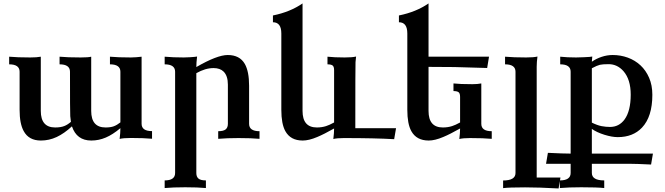

<svg xmlns="http://www.w3.org/2000/svg" viewBox="-20 -799 3828 1105"><path d="M505.4 9.8Q421.4 9.8 394 -71.8Q349.6 -30.8 306.2 -10.5Q262.7 9.8 215.3 9.8Q145.5 9.8 116.2 -44.9Q92.8 -87.4 92.8 -167V-386.2Q92.8 -428.7 32.7 -428.7V-472.7Q79.1 -468.3 153.8 -468.3Q192.9 -468.3 214.8 -472.7V-160.6Q214.8 -65.4 297.4 -65.4Q329.6 -65.4 350.1 -73.7Q368.2 -80.6 388.2 -97.7Q385.7 -111.8 384.3 -130.4Q382.8 -148.9 382.8 -386.2Q382.8 -428.7 322.8 -428.7V-472.7Q369.1 -468.3 443.8 -468.3Q488.8 -468.3 504.9 -472.7V-160.6Q504.9 -65.4 587.4 -65.4Q616.7 -65.4 635 -72.3Q653.3 -79.1 672.9 -94.7V-386.2Q672.9 -428.7 612.8 -428.7V-472.7Q659.2 -468.3 733.4 -468.3Q750 -468.3 765.1 -469.7Q789.6 -471.7 794.9 -472.7V-86.9Q794.9 -44.4 855 -44.4V-0.5Q806.6 -4.9 733.9 -4.9Q689.9 -4.9 668.5 0.5Q672.9 -34.7 672.9 -61.5Q628.9 -24.4 588.6 -7.3Q548.3 9.8 505.4 9.8Z M1165 283.2Q1119.1 278.8 1045.9 278.8Q976.1 278.8 927.7 283.2V239.3Q987.8 239.3 987.8 196.8V-386.2Q987.8 -428.7 927.7 -428.7V-472.7Q976.1 -468.3 1037.6 -468.3Q1054.7 -468.3 1074.2 -469.7Q1105.5 -471.7 1114.3 -473.6Q1109.9 -438.5 1109.9 -413.1Q1230 -482.4 1290.5 -482.4Q1359.9 -482.4 1389.2 -430.7Q1413.6 -387.2 1413.6 -305.7V-86.4Q1413.6 -43.9 1473.6 -43.9V0Q1427.7 -4.4 1353 -4.4Q1284.2 -4.4 1235.8 0V-43.9Q1266.1 -43.9 1278.8 -54.4Q1291.5 -64.9 1291.5 -86.4V-312Q1291.5 -362.8 1266.6 -387.2Q1246.1 -407.2 1209 -407.2Q1161.6 -407.2 1109.9 -377.9V196.8Q1109.9 218.3 1122.3 228.8Q1134.8 239.3 1165 239.3Z M1722.2 9.8Q1651.9 9.8 1622.1 -44.4Q1599.1 -85.9 1599.1 -167V-606.4Q1599.1 -670.9 1550.8 -670.9V-710Q1649.9 -730 1721.2 -779.3V-160.6Q1721.2 -65.4 1803.7 -65.4Q1832 -65.4 1856.4 -73.2Q1875.5 -79.1 1902.8 -94.2V-395Q1902.8 -416 1893.8 -422.4Q1884.8 -428.7 1864.7 -428.7V-472.7Q1904.8 -468.3 1963.9 -468.3Q2007.8 -468.3 2029.3 -473.6Q2027.3 -458 2026.1 -441.4Q2024.9 -424.8 2024.9 -61H2259.3L2248.5 2Q2135.7 -4.4 1958 -4.4Q1919.9 -4.4 1898.4 1Q1902.8 -34.2 1902.8 -59.6Q1845.2 -26.9 1806.2 -10.7Q1757.8 9.8 1722.2 9.8Z M2447.3 9.8Q2377 9.8 2347.2 -44.4Q2324.2 -85.9 2324.2 -167V-606.4Q2324.2 -670.9 2275.9 -670.9V-710Q2375 -730 2446.3 -779.3V-472.7H2794.4L2783.7 -407.7Q2629.9 -412.6 2595.2 -413.1Q2520 -414.1 2446.3 -414.1V-160.6Q2446.3 -65.4 2528.8 -65.4Q2557.1 -65.4 2581.5 -73.2Q2600.6 -79.1 2627.9 -94.2V-241.2Q2627.9 -262.2 2618.9 -268.6Q2609.9 -274.9 2589.8 -274.9V-318.8Q2627 -314.5 2698.2 -314.5Q2728 -314.5 2750 -318.8V-86.4Q2750 -43.9 2810.1 -43.9V0Q2761.7 -4.4 2685.1 -4.4Q2645 -4.4 2623.5 1Q2627.9 -34.2 2627.9 -59.6Q2570.3 -26.9 2531.2 -10.7Q2482.9 9.8 2447.3 9.8Z M3194.8 285.6Q3082 279.3 3002 279.3Q2907.2 279.3 2875.5 283.7V239.7Q2946.8 239.7 2946.8 196.8V-386.2Q2946.8 -428.7 2886.7 -428.7V-472.7Q2935.1 -468.3 3007.8 -468.3Q3051.8 -468.3 3073.2 -473.6Q3068.8 -441.9 3068.8 -414.6V222.7H3205.6Z M3457.5 283.2Q3418 278.8 3325.2 278.8Q3252.9 278.8 3202.1 283.2V239.3Q3264.2 239.3 3264.2 196.3V143.6H3122.6L3133.3 80.6Q3221.2 85 3264.2 85V-386.2Q3264.2 -428.7 3204.1 -428.7V-472.7Q3243.7 -468.3 3295.4 -468.3Q3315.9 -468.3 3340.8 -469.7Q3379.9 -471.2 3388.7 -473.6Q3386.2 -454.1 3386.2 -443.8Q3411.1 -461.4 3442.6 -471.9Q3474.1 -482.4 3506.3 -482.4Q3551.8 -482.4 3593.3 -467.3Q3634.8 -452.1 3666 -423.1Q3697.3 -394 3715.8 -351.3Q3734.4 -308.6 3734.4 -253.4Q3734.4 -127.4 3674.8 -64.5Q3623 -9.8 3535.2 -9.8Q3502.4 -9.8 3458.5 -23.4Q3414.6 -37.1 3386.2 -57.1V85H3737.8L3727.1 147.9Q3640.6 143.6 3601.1 143.6H3386.2V196.3Q3386.2 239.3 3457.5 239.3ZM3490.7 -68.4Q3543 -68.4 3574.7 -111.8Q3609.9 -160.6 3609.9 -254.4Q3609.9 -341.3 3568.4 -389.2Q3532.7 -429.7 3482.9 -429.7Q3447.8 -429.7 3432.4 -426Q3417 -422.4 3386.2 -406.2V-93.3Q3418 -77.6 3442.6 -73Q3467.3 -68.4 3490.7 -68.4Z"/></svg>

Font: Kelvinch
Style: Bold
Weight: 700
Designer: Paul James Miller
Foundry: High-Logic / Made with FontCreator
Version: Version 3.501;March 28, 2021;FontCreator 13.0.0.2683 64-bit